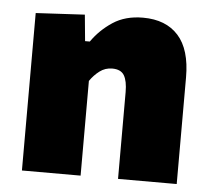

<svg xmlns="http://www.w3.org/2000/svg" viewBox="-43 -562 667 608"><g transform="rotate(5 290.5 -258.0)"><path d="M48 0V-500.5L203.5 -509L211.5 -425.5H226.5Q253 -463.5 292.5 -489.5Q332 -515.5 388 -515.5Q461 -515.5 500.5 -471.5Q540 -427.5 540 -339V0H353.5V-276Q353.5 -311 343 -328.8Q332.5 -346.5 305 -346.5Q282.5 -346.5 265 -333.2Q247.5 -320 234.5 -301V0Z"/></g></svg>

Font: Commissioner ExtraBold
Style: Regular
Weight: 800
Designer: Kostas Bartsokas
Foundry: Kostas Bartsokas
Version: Version 1.000; ttfautohint (v1.8.3)